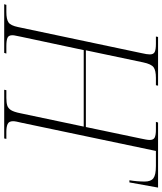

<svg xmlns="http://www.w3.org/2000/svg" viewBox="32 -802 754 891"><g transform="rotate(90 408.5 -357.0)"><path d="M-17 0 -14 -10H19Q53 -10 67.5 -20Q82 -30 89 -64L210 -637Q213 -649 214.5 -659.5Q216 -670 216 -676Q216 -693 204.5 -698.5Q193 -704 167 -704H133L135 -714H361L359 -704H325Q291 -704 276 -693.5Q261 -683 253 -645L197 -379H553L606 -632Q609 -646 611 -657Q613 -668 613 -675Q613 -693 601.5 -698.5Q590 -704 565 -704H529L532 -714H834L810 -581H800Q803 -599 804.5 -617Q806 -635 806 -652Q806 -681 790.5 -692.5Q775 -704 734 -704H664L533 -80Q530 -68 528 -58Q526 -48 526 -41Q526 -22 539 -16Q552 -10 575 -10H608L606 0H380L382 -10H417Q439 -10 452.5 -14Q466 -18 474.5 -31.5Q483 -45 489 -75L551 -369H196L134 -78Q132 -66 129.5 -55.5Q127 -45 127 -38Q127 -20 139.5 -15Q152 -10 177 -10H212L209 0Z"/></g></svg>

Font: Noto Serif Display SemiCondensed ExtraLight
Style: Italic
Weight: 200
Width: 4
Italic angle: -12°
Designer: Monotype Design Team
Foundry: Monotype Imaging Inc.
Version: Version 2.009